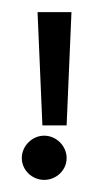

<svg xmlns="http://www.w3.org/2000/svg" viewBox="-20 -293 153 317"><path d="M53 -69C33 -69 16 -52 16 -32C16 -12 33 4 53 4C73 4 90 -12 90 -32C90 -52 73 -69 53 -69ZM50 -86H90L98 -273H42Z"/></svg>

Font: Hussar Tani
Style: Dwa
Weight: 700
Foundry: Cannot Into Space Fonts
Version: Version 0.92